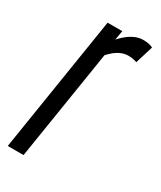

<svg xmlns="http://www.w3.org/2000/svg" viewBox="-151 -601 552 657"><g transform="rotate(30 124.5 -273.0)"><path d="M137.6 -536.2 131.3 -499.5Q144.9 -514.6 158.7 -524.9Q172.5 -535.2 186.6 -540.7Q200.7 -546.2 214.4 -546.2Q225.4 -546.2 234.8 -544.7Q244.1 -543.2 253.8 -538.6L232.2 -468.3Q223.5 -471.3 214.5 -472.6Q205.6 -474 197.8 -474Q180.9 -474 163.5 -465.1Q146 -456.2 126.1 -434.7L57 0H-5.4L79.6 -536.2Z"/></g></svg>

Font: Georama ExtraCondensed Thin
Style: Italic
Weight: 100
Width: 2
Italic angle: -9°
Designer: Jean-Baptiste Levee
Foundry: Production Type
Version: Version 1.001